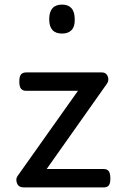

<svg xmlns="http://www.w3.org/2000/svg" viewBox="-20 -815 535 835"><path d="M83 0Q61 0 54 -18Q47 -36 56 -49L319 -420H94Q79 -420 71.5 -429Q64 -438 64 -460Q64 -483 71.5 -491.5Q79 -500 94 -500H423Q436 -500 443 -492Q450 -484 451 -472.5Q452 -461 445 -451L183 -80H431Q446 -80 453 -70.5Q460 -61 460 -38Q460 -17 453 -8.5Q446 0 431 0ZM250 -669Q222 -669 208 -684.5Q194 -700 194 -731Q194 -763 208 -779Q222 -795 250 -795Q277 -795 291 -779Q305 -763 305 -731Q306 -700 291.5 -684.5Q277 -669 250 -669Z"/></svg>

Font: Playwrite PL
Style: Regular
Weight: 400
Designer: Veronika Burian, José Scaglione
Foundry: TypeTogether
Version: Version 1.002